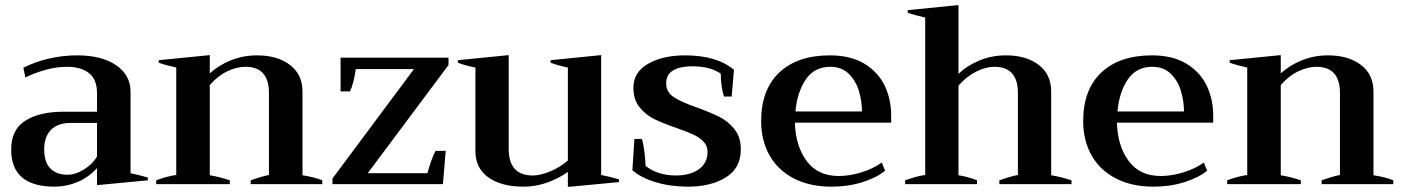

<svg xmlns="http://www.w3.org/2000/svg" viewBox="-20 -725 5526 756"><path d="M24 -136Q24 -215 80 -250Q136 -285 228 -285H362V-358Q362 -412 330.5 -437Q299 -462 243 -462Q203 -462 159.5 -450Q116 -438 80 -420L72 -458Q116 -481 171 -494Q226 -507 284 -507Q381 -507 437.5 -468Q494 -429 494 -364V-43Q532 -35 562 -26V-15L362 4V-63Q328 -26 284.5 -8Q241 10 195 10Q24 10 24 -136ZM362 -109V-241H259Q207 -241 180.5 -213.5Q154 -186 154 -137Q154 -86 178.5 -61.5Q203 -37 245 -37Q277 -37 311 -58Q345 -79 362 -109Z M1249 -15V0H967V-15Q1012 -31 1039 -36V-359Q1039 -462 946 -462Q913 -462 875.5 -444.5Q838 -427 806 -390V-35Q847 -28 885 -15V0H595V-15Q637 -31 674 -36V-459Q633 -468 605 -478V-488L806 -508V-436Q841 -468 889 -487.5Q937 -507 992 -507Q1072 -507 1121.5 -469.5Q1171 -432 1171 -365V-35Q1221 -27 1249 -15Z M1289 -22 1610 -453H1381Q1372 -393 1358 -365H1321V-498H1746V-469L1428 -43H1663Q1668 -63 1677.5 -90Q1687 -117 1695 -131H1735L1724 0H1289Z M2417 -19V-8L2216 11V-48Q2181 -23 2135.5 -6.5Q2090 10 2042 10Q1954 10 1903 -26.5Q1852 -63 1852 -129V-459Q1808 -468 1783 -478V-488L1983 -508V-139Q1983 -34 2078 -34Q2107 -34 2146 -50Q2185 -66 2216 -93V-459Q2174 -468 2148 -478V-488L2347 -508V-36Q2374 -31 2417 -19Z M2470 -55 2478 -178H2507Q2513 -162 2517 -130Q2521 -98 2522 -72Q2542 -55 2573 -44.5Q2604 -34 2641 -34Q2697 -34 2731.5 -58.5Q2766 -83 2766 -127Q2766 -151 2750 -167.5Q2734 -184 2710.5 -195Q2687 -206 2644 -221Q2591 -239 2556.5 -256Q2522 -273 2498 -303Q2474 -333 2474 -379Q2474 -441 2532 -474Q2590 -507 2677 -507Q2803 -507 2870 -450L2861 -345H2831Q2825 -361 2821.5 -386Q2818 -411 2818 -435Q2776 -464 2705 -464Q2659 -464 2631 -448Q2603 -432 2603 -397Q2603 -362 2633 -342.5Q2663 -323 2726 -301Q2781 -281 2815 -263.5Q2849 -246 2873 -215Q2897 -184 2897 -137Q2897 -63 2838 -26.5Q2779 10 2689 10Q2619 10 2560.5 -8Q2502 -26 2470 -55Z M3489 -242H3110Q3112 -152 3155.5 -92Q3199 -32 3283 -32Q3324 -32 3370.5 -46Q3417 -60 3452 -85L3465 -53Q3433 -26 3376.5 -8Q3320 10 3254 10Q3169 10 3106.5 -22Q3044 -54 3010.5 -112.5Q2977 -171 2977 -248Q2977 -372 3048.5 -439.5Q3120 -507 3248 -507Q3329 -507 3383 -474.5Q3437 -442 3463 -388.5Q3489 -335 3489 -269ZM3374 -286Q3374 -326 3362 -366.5Q3350 -407 3322 -434.5Q3294 -462 3249 -462Q3187 -462 3153 -412.5Q3119 -363 3112 -286Z M4199 -15V0H3915V-15Q3960 -31 3988 -36V-359Q3988 -462 3895 -462Q3862 -462 3824.5 -443.5Q3787 -425 3754 -388V-35Q3792 -29 3827 -15V0H3544V-15Q3595 -33 3623 -36V-656Q3582 -665 3554 -675V-685L3754 -705V-434Q3788 -467 3836.5 -487Q3885 -507 3941 -507Q4021 -507 4070 -469.5Q4119 -432 4119 -365V-35Q4160 -28 4199 -15Z M4757 -242H4378Q4380 -152 4423.5 -92Q4467 -32 4551 -32Q4592 -32 4638.5 -46Q4685 -60 4720 -85L4733 -53Q4701 -26 4644.5 -8Q4588 10 4522 10Q4437 10 4374.5 -22Q4312 -54 4278.5 -112.5Q4245 -171 4245 -248Q4245 -372 4316.5 -439.5Q4388 -507 4516 -507Q4597 -507 4651 -474.5Q4705 -442 4731 -388.5Q4757 -335 4757 -269ZM4642 -286Q4642 -326 4630 -366.5Q4618 -407 4590 -434.5Q4562 -462 4517 -462Q4455 -462 4421 -412.5Q4387 -363 4380 -286Z M5466 -15V0H5184V-15Q5229 -31 5256 -36V-359Q5256 -462 5163 -462Q5130 -462 5092.5 -444.5Q5055 -427 5023 -390V-35Q5064 -28 5102 -15V0H4812V-15Q4854 -31 4891 -36V-459Q4850 -468 4822 -478V-488L5023 -508V-436Q5058 -468 5106 -487.5Q5154 -507 5209 -507Q5289 -507 5338.5 -469.5Q5388 -432 5388 -365V-35Q5438 -27 5466 -15Z"/></svg>

Font: Trirong SemiBold
Style: Regular
Weight: 600
Designer: Katatrad Team
Foundry: CadsonDemak
Version: Version 1.000